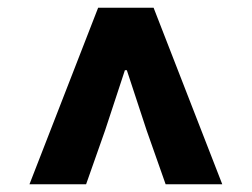

<svg xmlns="http://www.w3.org/2000/svg" viewBox="-20 -787 649 495"><path d="M56 -312H202L251 -451L302 -606H307L358 -451L407 -312H553L376 -767H233Z"/></svg>

Font: Noto Sans TC Black
Style: Regular
Weight: 900
Designer: Ryoko NISHIZUKA 西塚涼子 (kana, bopomofo & ideographs); Paul D. Hunt (Latin, Greek & Cyrillic); Sandoll Communications 산돌커뮤니
Foundry: Adobe
Version: Version 2.004;hotconv 1.0.118;makeotfexe 2.5.65603